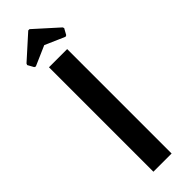

<svg xmlns="http://www.w3.org/2000/svg" viewBox="-283 -850 858 858"><g transform="rotate(-45 145.5 -421.0)"><path d="M203 0H88V-660H203ZM147 -842 257 -743 260 -736 244 -707 237 -704 143 -745 49 -704 42 -707 26 -736 29 -743 139 -842Z"/></g></svg>

Font: Quattrocento Sans
Style: Bold
Weight: 700
Designer: Pablo Impallari
Foundry: Pablo Impallari, Igino Marini, Brenda Gallo
Version: Version 2.000